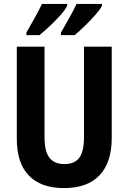

<svg xmlns="http://www.w3.org/2000/svg" viewBox="-20 -953 658 983"><path d="M552 -246Q552 -122 490 -56Q428 10 307 10Q190 10 128 -54Q66 -118 66 -243V-714H208V-249Q208 -177 233.5 -145Q259 -113 309 -113Q362 -113 386 -145.5Q410 -178 410 -250V-714H552ZM502 -923Q492 -904 467.5 -876Q443 -848 414 -820Q385 -792 362 -773H292V-786Q316 -827 338.5 -868Q361 -909 372 -933H502ZM324 -923Q314 -903 290 -876Q266 -849 237 -821.5Q208 -794 182 -773H115V-786Q139 -827 161 -867.5Q183 -908 195 -933H324Z"/></svg>

Font: Noto Sans Myanmar UI Condensed
Style: Bold
Weight: 700
Width: 3
Designer: Monotype Design Team
Foundry: Monotype Imaging Inc.
Version: Version 2.103; ttfautohint (v1.8.4.7-5d5b)